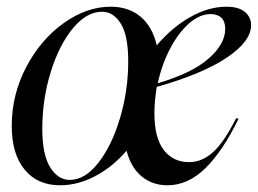

<svg xmlns="http://www.w3.org/2000/svg" viewBox="-20 -540 768 572"><path d="M284 -505Q238 -505 197 -455.5Q156 -406 131 -325Q106 -244 106 -156Q106 -79 129.5 -41.5Q153 -4 188 -4Q233 -4 273 -55Q313 -106 337.5 -188Q362 -270 362 -358Q362 -434 340 -469.5Q318 -505 284 -505ZM310 -520Q363 -520 398.5 -490.5Q434 -461 447 -405Q492 -458 546.5 -489Q601 -520 655 -520Q691 -520 709.5 -504.5Q728 -489 728 -465Q728 -417 656 -368.5Q584 -320 447 -281Q440 -237 440 -203Q440 -129 468 -93Q496 -57 543 -57Q582 -57 615 -87Q648 -117 683 -187H691Q644 -90 592 -39Q540 12 479 12Q434 12 402 -14.5Q370 -41 357 -91Q316 -43 264 -15.5Q212 12 159 12Q92 12 53.5 -34.5Q15 -81 15 -165Q15 -258 58 -340Q101 -422 169.5 -471Q238 -520 310 -520ZM651 -454Q651 -476 639.5 -487Q628 -498 607 -498Q575 -498 543.5 -470.5Q512 -443 487 -395.5Q462 -348 450 -292Q552 -322 601.5 -365.5Q651 -409 651 -454Z"/></svg>

Font: Nyght Serif Italic
Style: Regular
Weight: 400
Italic angle: -16°
Designer: Maksym Kobuzan
Version: Version 0.410